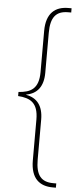

<svg xmlns="http://www.w3.org/2000/svg" viewBox="-67 -834 483 1128"><g transform="rotate(5 174.5 -270.0)"><path d="M308 259V234H290C219 234 187 196 187 104V-132C187 -214 150 -258 87 -269V-271C150 -282 187 -326 187 -408V-644C187 -736 219 -774 290 -774H308V-799H289C213 -799 159 -759 159 -652V-410C159 -310 111 -287 40 -282V-258C111 -253 159 -230 159 -130V111C159 219 213 259 289 259Z"/></g></svg>

Font: Noto Serif Sinhala SemiCondensed Thin
Style: Regular
Weight: 100
Width: 4
Designer: Jelle Bosma - Monotype Design Team
Foundry: Monotype Imaging Inc.
Version: Version 2.007